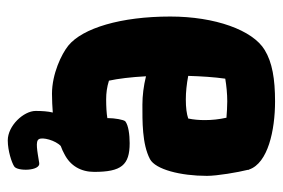

<svg xmlns="http://www.w3.org/2000/svg" viewBox="-134 -450 711 482"><g transform="rotate(90 221.0 -209.5)"><path d="M347 -7C355 -10 362 -13 367 -16C397 -31 412 -58 412 -91C412 -159 395 -180 340 -180C319 -180 295 -177 285 -169C281 -165 277 -142 277 -126V-124C265 -122 248 -121 230 -121C214 -121 199 -123 183 -128C178 -151 174 -183 172 -221C196 -215 221 -212 243 -212C284 -212 342 -211 380 -231C380 -231 380 -231 380 -231C406 -245 422 -308 422 -374C422 -400 413 -452 407 -476V-477C407 -478 407 -479 406 -480C390 -527 308 -545 235 -545C179 -545 137 -538 106 -519C56 -489 22 -394 22 -282C22 -158 51 -62 95 -26C116 -9 166 15 216 15C233 15 249 14 263 13C260 25 259 40 259 56C259 86 296 126 333 126C359 126 389 116 398 110C411 103 410 44 390 47C359 52 335 57 330 48C324 39 333 6 347 -7ZM276 -423C280 -405 282 -387 282 -369C282 -355 281 -341 278 -327C266 -323 251 -321 230 -321C212 -321 192 -323 171 -327C172 -360 174 -392 178 -420C196 -423 216 -425 235 -425C249 -425 262 -424 276 -423Z"/></g></svg>

Font: Manosque
Style: Regular
Weight: 400
Designer: Ariel Martín Pérez
Foundry: Ariel Martín Pérez
Version: Version 1.005;hotconv 1.0.109;makeotfexe 2.5.65596